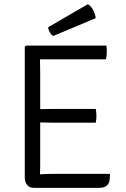

<svg xmlns="http://www.w3.org/2000/svg" viewBox="-20 -902 603 922"><path d="M173 -103 172 -65Q206 -67 234 -67H508Q508 -46 506 -35Q499 0 457 0H142Q122 0 110.5 -13.5Q99 -27 99 -50V-677L105 -683H491Q493 -671 493 -651.5Q493 -632 488 -617H172L173 -555V-378L233 -379H440Q443 -361 443 -345.5Q443 -330 440 -313H233Q195 -313 173 -314ZM211 -771 402 -882Q431 -864 440 -815L235 -729Q215 -743 211 -771Z"/></svg>

Font: Signika
Style: Light
Weight: 300
Designer: Anna Giedrys
Foundry: Anna Giedrys
Version: Version 1.001